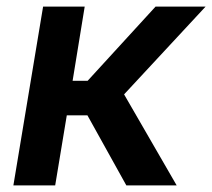

<svg xmlns="http://www.w3.org/2000/svg" viewBox="-20 -561 642 581"><path d="M20.5 0 110.4 -541H236.3L199.7 -316.4H245.1L450.7 -541H602.1L355.5 -275.4L514.6 0H362.3L244.6 -211.9H182.1L147 0Z"/></svg>

Font: Inter 17pt SemiBold
Style: Italic
Weight: 600
Italic angle: -9.3988°
Version: Version 4.001;git-66647c0bb